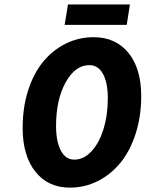

<svg xmlns="http://www.w3.org/2000/svg" viewBox="-20 -841 662 873"><path d="M273.9 -728 289.1 -820.8H570.8L556.2 -728ZM297.9 12.2Q198.7 12.2 140.9 -60.3Q83 -132.8 83 -259.8Q83 -352.1 107.9 -429.9Q132.8 -507.8 176.3 -560.5Q219.7 -613.3 278.8 -642.6Q337.9 -671.9 405.8 -671.9Q505.9 -671.9 564 -600.6Q622.1 -529.3 622.1 -403.8Q622.1 -312 596.9 -233.6Q571.8 -155.3 528.3 -101.8Q484.9 -48.3 425.3 -18.1Q365.7 12.2 297.9 12.2ZM317.9 -115.2Q360.4 -115.2 395.5 -152.6Q430.7 -189.9 450.4 -253.9Q470.2 -317.9 470.2 -395Q470.2 -465.3 448.2 -505.1Q426.3 -544.9 386.2 -544.9Q321.8 -544.9 278.3 -466.1Q234.9 -387.2 234.9 -268.1Q234.9 -197.8 256.6 -156.5Q278.3 -115.2 317.9 -115.2Z"/></svg>

Font: Office Code Pro Bold Italic
Style: Regular
Weight: 700
Italic angle: -9°
Designer: Nathan Rutzky & Paul D. Hunt
Foundry: Adobe Systems Incorporated
Version: Version 1.004;PS 001.004;hotconv 1.0.70;makeotf.lib2.5.58329